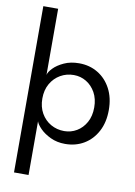

<svg xmlns="http://www.w3.org/2000/svg" viewBox="-97 -750 714 1019"><g transform="rotate(10 260.0 -240.0)"><path d="M52 0H130.4V208H52ZM52 0V-688H131.9V-331.4Q134.9 -347.3 155.5 -368.7Q176.1 -390.1 211.3 -406.3Q246.4 -422.5 292.1 -422.5Q349 -422.5 393.6 -395.6Q438.3 -368.7 464.1 -319.9Q490 -271.1 490 -205Q490 -138.9 464.1 -90.1Q438.3 -41.3 393.6 -14.6Q349 12 292.1 12Q248.5 12 213.6 -4.5Q178.8 -21 157.1 -43Q135.4 -65 130.4 -81.4V0ZM411.4 -205Q411.4 -251.3 392.6 -285.2Q373.7 -319.1 342.9 -337.7Q312.1 -356.2 275.7 -356.2Q236.1 -356.2 203.4 -337.3Q170.7 -318.4 151.3 -284.5Q131.9 -250.6 131.9 -205Q131.9 -159.4 151.3 -125.5Q170.7 -91.6 203.4 -72.9Q236.1 -54.3 275.7 -54.3Q312.1 -54.3 342.9 -72.6Q373.7 -90.9 392.6 -124.8Q411.4 -158.7 411.4 -205Z"/></g></svg>

Font: League Spartan Extralight
Style: Regular
Weight: 200
Foundry: The League of Moveable Type
Version: Version 2.300; ttfautohint (v1.8.3)